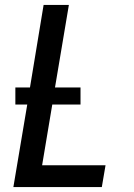

<svg xmlns="http://www.w3.org/2000/svg" viewBox="-20 -755 540 775"><path d="M34 0 90 -333H42V-402H101L156 -735H258L202 -402H305V-333H191L150 -88H406L391 0Z"/></svg>

Font: Iosevka SS04 Semibold Oblique
Style: Regular
Weight: 600
Italic angle: -9°
Monospace: yes
Designer: Belleve Invis
Foundry: Belleve Invis
Version: Version 19.0.0; ttfautohint (v1.8.4)